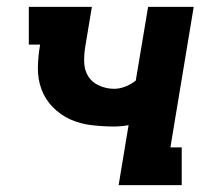

<svg xmlns="http://www.w3.org/2000/svg" viewBox="-20 -540 640 560"><path d="M326 0 355 -175Q344 -173 333.5 -172Q323 -171 313 -171Q280 -171 246.5 -175Q213 -179 184.5 -192Q156 -205 134 -227.5Q112 -250 101 -279.5Q90 -309 90.5 -342.5Q91 -376 97 -410H64V-520H248L229 -406Q225 -383 225.5 -359.5Q226 -336 237 -318Q248 -300 269 -290.5Q290 -281 313 -281Q329 -281 345.5 -287.5Q362 -294 376 -305L412 -520H545L477 -110H510V0Z"/></svg>

Font: Iosevka HT Extrabold Extended
Style: Italic
Weight: 800
Width: 7
Italic angle: -9°
Monospace: yes
Designer: Belleve Invis
Foundry: Belleve Invis
Version: Version 32.3.0; ttfautohint (v1.8.4)